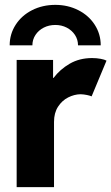

<svg xmlns="http://www.w3.org/2000/svg" viewBox="-20 -773 460 793"><path d="M48.8 -525.4H199.2V-451.2H201.2Q227.5 -486.3 267.8 -509.8Q308.1 -533.2 360.4 -533.2Q379.4 -533.2 396 -530Q412.6 -526.9 419.9 -522.5L358.4 -375Q352.1 -377.9 339.4 -380.6Q326.7 -383.3 312.5 -383.8Q286.6 -383.3 261.5 -370.6Q236.3 -357.9 219.7 -332.3Q203.1 -306.6 203.1 -269.5V0H48.8ZM396 -585.9H302.2Q302.2 -609.4 289.6 -628.7Q276.9 -647.9 255.6 -658.9Q234.4 -669.9 208.5 -669.9Q182.1 -669.9 160.6 -658.9Q139.2 -647.9 126.5 -628.7Q113.8 -609.4 113.8 -585.9H20Q20 -632.3 44.7 -670.7Q69.3 -709 112.5 -731Q155.8 -752.9 208.5 -752.9Q260.3 -752.9 303.5 -731Q346.7 -709 371.3 -670.7Q396 -632.3 396 -585.9Z"/></svg>

Font: Reddit Sans Chocolate ExtraBold
Style: Regular
Weight: 800
Designer: Stephen Hutchings
Foundry: Reddit
Version: Version 1.011